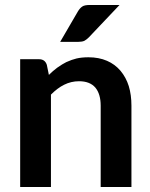

<svg xmlns="http://www.w3.org/2000/svg" viewBox="-20 -751 604 771"><path d="M168 -490.7 176.3 -450.2Q191.9 -465.8 209.5 -479Q231 -494.1 246.1 -501.5Q268.6 -511.7 287.1 -516.1Q308.1 -521 335 -521Q377 -521 409.7 -506.8Q441.4 -493.2 463.9 -466.8Q486.3 -439.9 497.1 -405.3Q507.8 -370.1 507.8 -326.7V0H384.3V-326.7Q384.3 -373.5 362.8 -399.4Q340.8 -424.8 297.4 -424.8Q265.6 -424.8 237.3 -410.6Q210.9 -397.5 184.6 -371.1V0H61V-513.2H136.7Q160.6 -513.2 168 -490.7ZM339.8 -731H460L336.4 -600.6Q326.2 -590.8 318.4 -586.9Q309.1 -583 295.4 -583H221.7L292.5 -704.6Q300.3 -717.8 310.1 -724.6Q319.3 -731 339.8 -731Z"/></svg>

Font: Lato-SemiBold
Style: Bold
Weight: 500
Designer: Lukasz Dziedzic with Adam Twardoch and Botio Nikoltchev
Foundry: tyPoland Lukasz Dziedzic
Version: ""